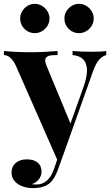

<svg xmlns="http://www.w3.org/2000/svg" viewBox="-34 -780 573 988"><path d="M0 0ZM512.7 -517.6V-496.6Q492.2 -491.2 475.3 -471.9Q458.5 -452.6 443.8 -410.6L303.2 -15.6L264.6 91.8Q246.6 141.6 221.2 163.1Q191.4 188 133.8 188Q107.9 188 83 179.4Q58.1 170.9 41.7 152.6Q25.4 134.3 25.4 107.4Q25.4 76.7 47.1 58.3Q68.8 40 105 40Q139.2 40 159.4 56.4Q179.7 72.8 179.7 103.5Q179.7 124 166.7 141.6Q153.8 159.2 129.9 167.5Q136.7 169.4 152.8 169.4Q216.3 169.4 243.7 89.8L260.3 41.5L48.3 -440.4Q22 -496.6 -13.7 -496.6V-517.6Q49.3 -511.2 123.5 -511.2Q188 -511.2 262.2 -517.6V-496.6Q241.2 -496.6 228.5 -495.1Q215.8 -493.7 207.3 -487.5Q198.7 -481.4 198.7 -468.3Q198.7 -457.5 206.1 -439.9L328.6 -144.5L397.5 -337.4Q413.6 -385.3 413.6 -417Q413.6 -454.6 394 -474.4Q374.5 -494.1 339.4 -496.6V-517.6Q380.4 -513.7 436 -513.7Q489.3 -513.7 512.7 -517.6ZM220.7 -685.1Q220.7 -664.6 210.2 -647.2Q199.7 -629.9 182.1 -619.6Q164.6 -609.4 145 -609.4Q124.5 -609.4 107.2 -619.6Q89.8 -629.9 79.8 -647.2Q69.8 -664.6 69.8 -685.1Q69.8 -704.6 80.1 -721.9Q90.3 -739.3 107.4 -749.8Q124.5 -760.3 145 -760.3Q164.6 -760.3 182.1 -749.8Q199.7 -739.3 210.2 -721.9Q220.7 -704.6 220.7 -685.1ZM448.2 -685.1Q448.2 -664.6 437.7 -647.2Q427.2 -629.9 409.7 -619.6Q392.1 -609.4 372.6 -609.4Q352.1 -609.4 334.7 -619.6Q317.4 -629.9 307.4 -647.2Q297.4 -664.6 297.4 -685.1Q297.4 -704.6 307.6 -721.9Q317.9 -739.3 335 -749.8Q352.1 -760.3 372.6 -760.3Q392.1 -760.3 409.7 -749.8Q427.2 -739.3 437.7 -721.9Q448.2 -704.6 448.2 -685.1Z"/></svg>

Font: TypoPRO Playfair Display
Style: Bold
Weight: 700
Designer: Claus Eggers Sørensen
Foundry: Claus Eggers Sørensen
Version: Version 1.004;PS 001.004;hotconv 1.0.70;makeotf.lib2.5.58329